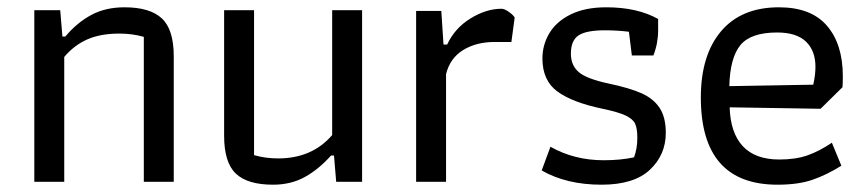

<svg xmlns="http://www.w3.org/2000/svg" viewBox="-20 -498 2378 526"><path d="M74 -470H145L151 -398H159Q191 -436 230 -457Q269 -478 321 -478Q391 -478 423.5 -447.5Q456 -417 456 -344V0H374V-397Q343 -406 307 -406Q255 -406 219 -390Q183 -374 156 -342V0H74Z M594 -126V-470H676V-73Q707 -64 742 -64Q835 -64 890 -128V-470H972V0H901L895 -72H887Q853 -34 815 -13Q777 8 728 8Q658 8 626 -22.5Q594 -53 594 -126Z M1120 -468H1189L1195 -376H1205Q1226 -421 1269 -447.5Q1312 -474 1354 -474Q1362 -474 1374 -465.5Q1386 -457 1390 -450L1381 -383H1335Q1285 -383 1249 -361Q1213 -339 1202 -295V0H1120Z M1464 -31 1488 -96Q1553 -59 1634 -59Q1680 -59 1717 -67Q1726 -91 1726 -120Q1726 -146 1720 -159Q1714 -172 1694 -181.5Q1674 -191 1631 -200Q1549 -217 1507.5 -247Q1466 -277 1466 -338Q1466 -375 1485 -407Q1504 -439 1543.5 -458.5Q1583 -478 1641 -478Q1726 -478 1783 -446V-415Q1783 -379 1770 -346H1711L1703 -411Q1671 -415 1637 -415Q1586 -415 1565 -401Q1544 -387 1544 -351Q1544 -319 1565.5 -300.5Q1587 -282 1648 -269Q1705 -257 1737.5 -242.5Q1770 -228 1787 -202.5Q1804 -177 1804 -134Q1804 -74 1760.5 -33Q1717 8 1628 8Q1532 8 1464 -31Z M1900 -231Q1900 -347 1955.5 -412.5Q2011 -478 2114 -478Q2202 -478 2245.5 -427.5Q2289 -377 2289 -289Q2289 -269 2288 -259L2228 -200L1979 -204Q1981 -134 2015 -97.5Q2049 -61 2115 -61Q2160 -61 2192.5 -72.5Q2225 -84 2259 -107L2285 -44Q2245 -19 2206 -5.5Q2167 8 2110 8Q1900 8 1900 -231ZM2208 -266Q2214 -293 2214 -315Q2214 -359 2188 -384Q2162 -409 2109 -409Q2037 -409 2008.5 -374.5Q1980 -340 1978 -262Z"/></svg>

Font: Athiti Medium
Style: Regular
Weight: 500
Designer: CadsonDemak Team
Foundry: CadsonDemak
Version: Version 1.033